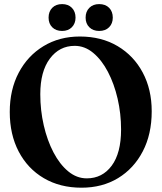

<svg xmlns="http://www.w3.org/2000/svg" viewBox="-20 -884 772 915"><path d="M360.5 -710Q463.5 -710 540.5 -664.2Q617.5 -618.5 660.2 -538.2Q703 -458 703 -353.5Q703 -244.5 660.5 -162.8Q618 -81 542.8 -35.2Q467.5 10.5 368.5 10.5Q266 10.5 189 -34.8Q112 -80 69.2 -161.5Q26.5 -243 26.5 -350.5Q26.5 -456.5 69.2 -537.5Q112 -618.5 187.5 -664.2Q263 -710 360.5 -710ZM557 -266.5Q557 -342.5 540.5 -413.8Q524 -485 494.2 -541.8Q464.5 -598.5 424.2 -632Q384 -665.5 336 -665.5Q263 -665.5 217.5 -604.5Q172 -543.5 172 -435Q172 -358.5 188.5 -286.8Q205 -215 234.8 -158Q264.5 -101 305 -67.5Q345.5 -34 393.5 -34Q467.5 -34 512.2 -94.2Q557 -154.5 557 -266.5ZM276 -736.5Q246.5 -736.5 229 -754Q211.5 -771.5 211.5 -800Q211.5 -829 229 -846.8Q246.5 -864.5 276 -864.5Q305 -864.5 322.5 -846.8Q340 -829 340 -800Q340 -772 322.5 -754.2Q305 -736.5 276 -736.5ZM452.5 -736.5Q423.5 -736.5 405.8 -754Q388 -771.5 388 -800Q388 -829 405.8 -846.8Q423.5 -864.5 452.5 -864.5Q482.5 -864.5 500 -846.8Q517.5 -829 517.5 -800Q517.5 -772 500 -754.2Q482.5 -736.5 452.5 -736.5Z"/></svg>

Font: Fraunces 144pt S050 SemiBold
Style: Regular
Weight: 600
Version: Version 1.000; ttfautohint (v1.8.3)